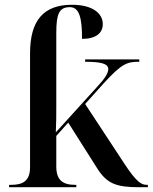

<svg xmlns="http://www.w3.org/2000/svg" viewBox="-20 -785 640 805"><path d="M18 0H300V-10H295C244 -10 216 -29 216 -87V-215L266 -271L387 -80C428 -15 467 0 564 0H600V-10H597C574 -10 555 -17 500 -101L337 -349L416 -437C492 -520 514 -526 564 -526V-536H337V-526C404 -526 434 -518 434 -495C434 -479 420 -456 390 -424L214 -230C216 -268 216 -304 216 -341V-647C216 -727 228 -755 273 -755C313 -755 324 -709 324 -622C383 -622 411 -647 411 -684C411 -729 368 -765 282 -765C162 -765 106 -699 106 -561V-84C106 -28 78 -10 27 -10H18Z"/></svg>

Font: Noto Serif Display Medium
Style: Regular
Weight: 500
Designer: Monotype Design Team
Foundry: Monotype Imaging Inc.
Version: Version 2.009